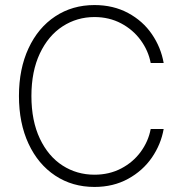

<svg xmlns="http://www.w3.org/2000/svg" viewBox="-20 -737 727 767"><path d="M357.4 -668.9Q287.6 -668.9 230.2 -631.8Q172.9 -594.7 139.2 -523.4Q105.5 -452.1 105.5 -353.5Q105.5 -254.4 139.2 -183.3Q172.9 -112.3 230 -75.7Q287.1 -39.1 357.4 -39.1Q416.5 -39.1 464.1 -64Q511.7 -88.9 542.2 -130.6Q572.8 -172.4 582 -221.7H633.8Q623 -160.2 586.7 -107.4Q550.3 -54.7 491.5 -22.5Q432.6 9.8 357.4 9.8Q269 9.8 200.7 -35.4Q132.3 -80.6 94 -162.8Q55.7 -245.1 55.7 -353.5Q55.7 -461.9 94 -544.2Q132.3 -626.5 200.7 -671.6Q269 -716.8 357.4 -716.8Q432.6 -716.8 491.7 -685.1Q550.8 -653.3 586.9 -600.3Q623 -547.4 633.8 -485.4H582Q572.8 -534.2 542.2 -576.2Q511.7 -618.2 463.9 -643.6Q416 -668.9 357.4 -668.9Z"/></svg>

Font: Pretendard Std ExtraLight
Style: Regular
Weight: 200
Designer: Base glyphs from Inter by Rasmus Andersson; Hangeul glyphs from Noto Sans CJK(Source Han Sans) by Jang Soo-young and Kan
Foundry: Kil Hyung-jin
Version: Version 1.309